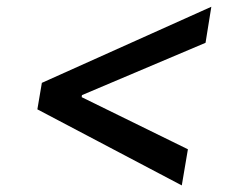

<svg xmlns="http://www.w3.org/2000/svg" viewBox="-20 -575 706 577"><path d="M92.3 -246.4 526.3 -17.8 544.7 -126.4 225.5 -283 226.2 -289.1 597.7 -446.4 615.1 -554.7 105.8 -326Z"/></svg>

Font: Margiela Sans Medium
Style: Italic
Weight: 500
Italic angle: -9.39999°
Designer: Stefan Endress, Andreas Faust
Version: Version 1.100;FEAKit 1.0